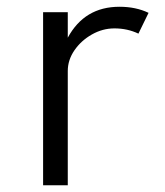

<svg xmlns="http://www.w3.org/2000/svg" viewBox="-20 -548 487 568"><path d="M107.5 0H180.5V-338Q180.5 -370.5 200.2 -399.2Q220 -428 251.8 -446Q283.5 -464 318.5 -464Q357 -464 389.5 -448.5L419.5 -510Q382 -528 333.5 -528Q230 -528 180.5 -436.5V-512H107.5Z"/></svg>

Font: Spartan
Style: Regular
Weight: 400
Designer: Matt Bailey, Mirko Velimirovic
Foundry: Matt Bailey
Version: Version 1.003; ttfautohint (v1.8.3)